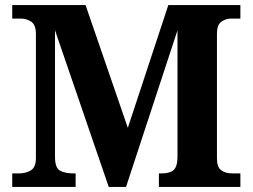

<svg xmlns="http://www.w3.org/2000/svg" viewBox="-20 -734 992 754"><path d="M28 0V-53H53Q83 -53 102 -65.5Q121 -78 121 -113V-601Q121 -636 103 -648.5Q85 -661 62 -661H28V-714H316L482 -232L641 -714H924V-661H888Q866 -661 849 -648.5Q832 -636 832 -603V-111Q832 -78 848.5 -65.5Q865 -53 894 -53H924V0H604V-53H614Q646 -53 661 -65.5Q676 -78 677 -115V-615L475 0H407L196 -615V-118Q196 -75 215.5 -64Q235 -53 270 -53H277V0Z"/></svg>

Font: Noto Serif Sinhala
Style: Bold
Weight: 700
Designer: Jelle Bosma - Monotype Design Team
Foundry: Monotype Imaging Inc.
Version: Version 2.007; ttfautohint (v1.8.4.7-5d5b)